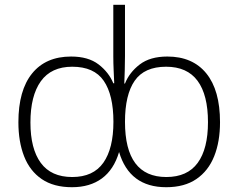

<svg xmlns="http://www.w3.org/2000/svg" viewBox="-20 -780 1006 810"><path d="M283.7 9.8Q206.5 9.8 156.2 -24.4Q106 -58.6 81.8 -120.4Q57.6 -182.1 57.6 -264.2Q57.6 -398.9 115.5 -470.2Q173.3 -541.5 279.8 -541.5Q352.5 -541.5 395.8 -508.3Q439 -475.1 458 -428.7H461.9Q460.9 -448.7 459.5 -481.7Q458 -514.6 458 -542.5V-759.8H507.3V-543.9Q507.3 -516.1 506.3 -482.7Q505.4 -449.2 504.4 -427.7H507.3Q525.9 -474.6 569.6 -508.1Q613.3 -541.5 686 -541.5Q792.5 -541.5 850.3 -470.5Q908.2 -399.4 908.2 -264.6Q908.2 -182.1 883.5 -120.6Q858.9 -59.1 808.6 -24.7Q758.3 9.8 681.2 9.8Q526.4 9.8 482.4 -138.7Q460.4 -64.5 409.9 -27.3Q359.4 9.8 283.7 9.8ZM284.7 -33.2Q373.5 -33.2 416 -93.5Q458.5 -153.8 458.5 -266.1Q458.5 -379.4 417.7 -439Q377 -498.5 284.7 -498.5Q196.3 -498.5 152.3 -437.3Q108.4 -376 108.4 -263.2Q108.4 -152.3 152.1 -92.8Q195.8 -33.2 284.7 -33.2ZM681.6 -33.2Q770.5 -33.2 814 -92.8Q857.4 -152.3 857.4 -264.6Q857.4 -379.4 813.5 -439Q769.5 -498.5 680.7 -498.5Q589.4 -498.5 548.3 -439.5Q507.3 -380.4 507.3 -266.1Q507.3 -33.2 681.6 -33.2Z"/></svg>

Font: Open Sans Light
Style: Regular
Weight: 300
Designer: Monotype Design Team
Foundry: Monotype Imaging Inc.
Version: Version 3.000; ttfautohint (v1.8.4)